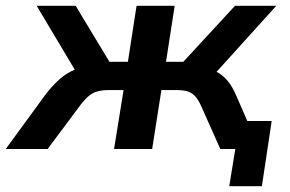

<svg xmlns="http://www.w3.org/2000/svg" viewBox="-59 -516 1005 665"><path d="M735 129 756 0H710L726 -97H882L848 129ZM-39 0 96 -185Q119 -215 140.5 -235.5Q162 -256 186.5 -268.5Q211 -281 241 -284L217 -246L68 -496H203L320 -302H384L414 -496H546L516 -302H576L755 -496H898L672 -246L642 -282Q672 -278 693.5 -266Q715 -254 731 -234Q747 -214 760 -183L840 0H704L639 -146Q629 -169 618 -181.5Q607 -194 592 -199Q577 -204 553 -204H500L468 0H336L369 -204H317Q294 -204 277 -199Q260 -194 245.5 -181Q231 -168 215 -146L106 0Z"/></svg>

Font: Nunito Sans 9pt
Style: Bold Italic
Weight: 700
Italic angle: -9°
Version: Version 3.101;gftools[0.9.27]